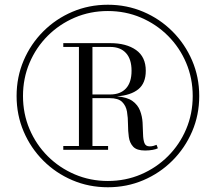

<svg xmlns="http://www.w3.org/2000/svg" viewBox="-20 -780 910 810"><path d="M435 10Q355 10 285.2 -19.8Q215.5 -49.5 162.5 -102.5Q109.5 -155.5 79.8 -225.2Q50 -295 50 -375Q50 -455 79.8 -524.8Q109.5 -594.5 162.5 -647.5Q215.5 -700.5 285.2 -730.2Q355 -760 435 -760Q515 -760 584.8 -730.2Q654.5 -700.5 707.5 -647.5Q760.5 -594.5 790.5 -524.8Q820.5 -455 820.5 -375Q820.5 -295 790.5 -225.2Q760.5 -155.5 707.5 -102.5Q654.5 -49.5 584.8 -19.8Q515 10 435 10ZM435 -16.5Q509.5 -16.5 574.5 -44.2Q639.5 -72 688.8 -121.2Q738 -170.5 765.5 -235.5Q793 -300.5 793 -375Q793 -449.5 765.5 -514.5Q738 -579.5 688.8 -628.8Q639.5 -678 574.5 -705.8Q509.5 -733.5 435 -733.5Q360.5 -733.5 295.5 -705.8Q230.5 -678 181.2 -628.8Q132 -579.5 104.5 -514.5Q77 -449.5 77 -375Q77 -300.5 104.5 -235.5Q132 -170.5 181.2 -121.2Q230.5 -72 295.8 -44.2Q361 -16.5 435 -16.5ZM592 -145Q557 -145 542 -161Q527 -177 523.5 -202Q520 -227 520 -255.2Q520 -283.5 515.8 -308.8Q511.5 -334 495.2 -350Q479 -366 442 -366H370V-164H436V-148H247V-164H313V-582H247V-598H445Q513 -598 554 -569Q595 -540 595 -481.5Q595 -429 563.5 -403.5Q532 -378 473.5 -373.5Q516.5 -370 539 -353.8Q561.5 -337.5 570.8 -313.2Q580 -289 581.5 -263Q583 -237 583.5 -214Q584 -191 589.2 -176.8Q594.5 -162.5 611 -162.5Q620.5 -162.5 627.2 -164.5Q634 -166.5 640.5 -169L646 -154.5Q639 -150.5 624.2 -147.8Q609.5 -145 592 -145ZM370 -381.5H445Q488 -381.5 511.5 -407Q535 -432.5 535 -481.5Q535 -530.5 511.5 -556.2Q488 -582 445 -582H370Z"/></svg>

Font: Bodoni Moda 9pt
Style: Regular
Weight: 400
Designer: Owen Earl
Foundry: indestructible type
Version: Version 2.005